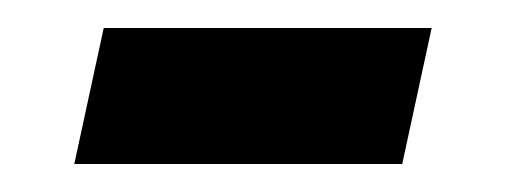

<svg xmlns="http://www.w3.org/2000/svg" viewBox="-20 -322 360 137"><path d="M33 -205 54 -302H288L267 -205Z"/></svg>

Font: TypoPRO Source Sans Pro
Style: Bold Italic
Weight: 700
Italic angle: -11°
Designer: Paul D. Hunt
Foundry: Adobe Systems Incorporated
Version: Version 1.075;PS 2.000;hotconv 1.0.86;makeotf.lib2.5.63406